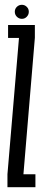

<svg xmlns="http://www.w3.org/2000/svg" viewBox="-20 -779 182 799"><path d="M11 0V-53.9L59 -621.2H13.6V-675H125.1V-621.9L77.5 -53.8H127.4V0ZM71.1 -700.6Q59.1 -700.6 50.3 -709.2Q41.6 -717.8 41.6 -730.1Q41.6 -742.2 50.2 -750.6Q58.8 -759 71.1 -759Q82.8 -759 91.3 -750.6Q99.9 -742.2 99.9 -730.1Q99.9 -718.1 91.5 -709.4Q83.1 -700.6 71.1 -700.6Z"/></svg>

Font: Anybody UltraCondensed Thin
Style: Regular
Weight: 100
Width: 1
Designer: Tyler Finck
Foundry: Etcetera Type Company
Version: Version 1.110